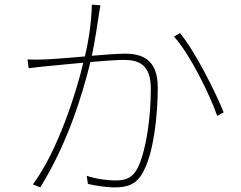

<svg xmlns="http://www.w3.org/2000/svg" viewBox="-20 -794 1040 830"><path d="M758 -651 732 -636C801 -560 886 -387 919 -293L947 -308C911 -398 821 -576 758 -651ZM99 -537 104 -499C125 -502 156 -505 173 -507L340 -523C312 -400 229 -139 122 3L154 16C274 -177 336 -386 371 -526C429 -531 485 -535 517 -535C582 -535 632 -513 632 -410C632 -292 614 -153 578 -74C553 -20 518 -14 478 -14C448 -14 400 -19 355 -34L360 1C389 8 437 16 475 16C529 16 573 5 603 -59C644 -139 662 -295 662 -415C662 -541 591 -562 518 -562C492 -562 437 -558 377 -553C392 -623 404 -710 408 -735C410 -749 412 -760 414 -771L377 -774C376 -702 363 -617 347 -550C276 -544 205 -538 171 -537C144 -536 126 -536 99 -537Z"/></svg>

Font: Noto Sans CJK SC Thin
Style: Regular
Weight: 100
Designer: Ryoko NISHIZUKA 西塚涼子 (kana, bopomofo & ideographs); Paul D. Hunt (Latin, Greek & Cyrillic); Sandoll Communications 산돌커뮤니
Foundry: Adobe
Version: Version 2.004;hotconv 1.0.118;makeotfexe 2.5.65603